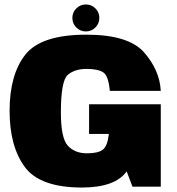

<svg xmlns="http://www.w3.org/2000/svg" viewBox="-20 -837 793 861"><path d="M348 4Q497 3.5 548 -68.5L574 0H701V-369.5H379.5V-236.5H468.5L468 -235Q462 -182 441 -165.8Q420 -149.5 370 -149.5Q315.5 -149.5 284.2 -183.5Q253 -217.5 253 -332.5Q253 -475 284.2 -501.5Q315.5 -528 368 -528Q418.5 -528 442.5 -512.8Q466.5 -497.5 472.5 -429.5H701Q696 -522.5 626.2 -602Q556.5 -681.5 367.5 -681.5Q164 -681.5 93.5 -591.8Q23 -502 23 -340Q23 -181 91 -88.5Q159 4 348 4ZM365 -696Q390 -696 407.8 -713.8Q425.5 -731.5 425.5 -756.5Q425.5 -781.5 408 -799.2Q390.5 -817 365 -817Q340 -817 322.2 -799.2Q304.5 -781.5 304.5 -756.5Q304.5 -731.5 322.2 -713.8Q340 -696 365 -696Z"/></svg>

Font: Anybody Thin Black
Style: Regular
Weight: 900
Version: Version 1.113;gftools[0.9.25]